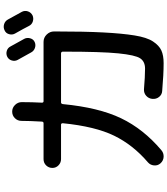

<svg xmlns="http://www.w3.org/2000/svg" viewBox="47 -923 906 1040"><g transform="rotate(-90 500.0 -403.0)"><path d="M711.9 -816.4Q727.5 -824.2 744.1 -819.3Q760.7 -814.5 768.6 -798.8Q803.7 -735.4 809.6 -724.6Q817.4 -710 812.5 -692.4Q807.6 -674.8 792 -668Q776.4 -661.1 759.8 -667Q743.2 -672.9 735.4 -688.5Q701.2 -750 695.3 -760.7Q687.5 -775.4 692.4 -792Q697.3 -808.6 711.9 -816.4ZM855.5 -831.1Q871.1 -838.9 888.2 -834Q905.3 -829.1 914.1 -813.5Q951.2 -746.1 956.1 -737.3Q963.9 -721.7 958.5 -705.1Q953.1 -688.5 936.5 -679.7Q920.9 -672.9 903.8 -678.2Q886.7 -683.6 878.9 -700.2Q866.2 -725.6 837.9 -775.4Q830.1 -790 835 -807.1Q839.8 -824.2 855.5 -831.1ZM158.2 -525.4Q138.7 -525.4 124.5 -539.1Q110.4 -552.7 110.4 -572.3Q110.4 -591.8 124 -606Q137.7 -620.1 158.2 -620.1H352.5Q360.4 -620.1 361.3 -628.9Q365.2 -697.3 365.2 -739.3Q365.2 -760.7 379.9 -775.4Q394.5 -790 415.5 -790Q436.5 -790 451.7 -774.4Q466.8 -758.8 466.8 -738.3Q466.8 -682.6 463.9 -628.9Q463.9 -620.1 471.7 -620.1H793Q816.4 -620.1 833 -603Q849.6 -585.9 849.6 -563.5V-554.7Q849.6 -397.5 844.2 -295.9Q838.9 -194.3 828.1 -127.4Q817.4 -60.5 795.4 -27.3Q773.4 5.9 746.6 18.1Q719.7 30.3 677.7 30.3Q617.2 30.3 527.3 22.5Q507.8 21.5 495.1 5.9Q482.4 -9.8 484.4 -31.2Q486.3 -50.8 501 -64Q515.6 -77.1 536.1 -76.2Q605.5 -70.3 648.4 -70.3Q686.5 -70.3 704.1 -96.7Q721.7 -123 731 -215.3Q740.2 -307.6 740.2 -504.9V-515.6Q740.2 -524.4 731.4 -525.4H464.8Q458 -525.4 456.1 -515.6Q437.5 -321.3 379.4 -200.2Q321.3 -79.1 207 17.6Q191.4 31.2 170.4 30.3Q149.4 29.3 134.8 12.7Q122.1 -2 124 -22Q126 -42 140.6 -54.7Q235.4 -135.7 285.2 -238.3Q335 -340.8 352.5 -515.6Q352.5 -524.4 345.7 -525.4Z"/></g></svg>

Font: Rounded Mgen+ 1mn medium
Style: Regular
Weight: 500
Designer: [Source Han Sans]
Ryoko NISHIZUKA  (kana & ideographs); Paul D. Hunt (Latin, Greek & Cyrillic); Wenlong ZHANG  (bopomofo
Version: Version 1.059.20150602